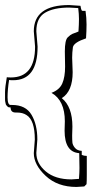

<svg xmlns="http://www.w3.org/2000/svg" viewBox="-21 -710 364 761"><path d="M266 -208 265 -173Q265 -155 266 -145Q267 -135 276 -124Q285 -113 303 -112V-96Q312 -92 323 -92V-17Q323 9 322 20L313 29Q291 31 282 31Q207 31 160 -13Q113 -57 113 -103L117 -157Q117 -234 84 -254Q69 -264 46 -264H41Q21 -264 21 -284Q12 -284 9 -287.5Q6 -291 4 -293Q2 -295 1.5 -299Q1 -303 0 -306Q-1 -309 -1 -317Q-1 -325 -1 -344.5Q-1 -364 6 -404Q11 -403 22 -403Q118 -403 118 -525L113 -586Q113 -690 253 -690Q259 -690 298 -687Q299 -681 300 -676.5Q301 -672 302 -670.5Q303 -669 303.5 -668Q304 -667 308 -667H318Q322 -639 322 -613.5Q322 -588 320 -558Q272 -542 268 -523Q265 -502 265 -481L267 -424Q267 -348 224 -321Q266 -287 266 -208ZM127 -157 123 -104Q123 -62 160.5 -30.5Q198 1 262 1Q270 1 292 -1Q294 -27 294 -44L293 -103Q235 -107 235 -192L236 -229Q236 -312 183 -342Q215 -354 226 -379.5Q237 -405 237 -446L236 -506Q236 -551 247.5 -562Q259 -573 265.5 -575.5Q272 -578 290 -585Q292 -615 292 -634.5Q292 -654 289 -678Q263 -680 253 -680Q192 -680 157.5 -659.5Q123 -639 123 -586L128 -525Q128 -392 31 -392Q20 -392 15 -393Q9 -355 9 -324.5Q9 -294 21 -294H27Q81 -294 104 -255Q127 -216 127 -157Z"/></svg>

Font: Londrina Shadow
Style: Regular
Weight: 400
Designer: Marcelo Magalhaes
Foundry: Marcelo Magalhaes
Version: Version 1.001 2011